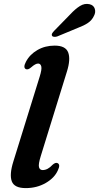

<svg xmlns="http://www.w3.org/2000/svg" viewBox="-20 -953 508 985"><path d="M323.5 -586.5 189.5 -153.5Q176 -110.5 180 -95.5Q184 -80.5 199 -80.5Q225 -80.5 249.5 -107.5Q264 -120.5 274.5 -116.5Q291.5 -109.5 277 -79.5Q260 -40.5 214.5 -14.2Q169 12 112 12Q53.5 12 40.5 -22.8Q27.5 -57.5 48.5 -124.5L183.5 -559.5Q195.5 -597.5 191.8 -612.2Q188 -627 175.5 -627Q162 -627 140.5 -608Q123.5 -593 112.5 -598.5Q97.5 -606.5 113 -636Q132.5 -673.5 171.8 -696.2Q211 -719 260.5 -719Q316.5 -719 329.8 -684Q343 -649 323.5 -586.5ZM340.5 -879.5Q366.5 -907.5 390.2 -922.2Q414 -937 439 -931.5Q460.5 -926.5 466.2 -908.2Q472 -890 462 -871.5Q451.5 -849 431 -835.2Q410.5 -821.5 379.5 -810L273.5 -766Q265.5 -763.5 257.8 -764Q250 -764.5 247 -769.5Q244 -775.5 247.8 -782Q251.5 -788.5 258 -795Z"/></svg>

Font: Fraunces 9pt S000 SemiBold
Style: Italic
Weight: 600
Italic angle: -16°
Version: Version 1.000; ttfautohint (v1.8.3)